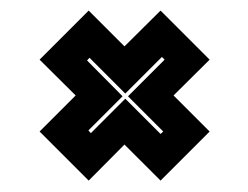

<svg xmlns="http://www.w3.org/2000/svg" viewBox="-20 -472 458 354"><path d="M276 -139 209.5 -205.5 143.5 -139 53 -229.5 119.5 -296 53 -362 143.5 -452.5 209.5 -386.5 276 -452.5 366.5 -362 300 -296 366.5 -229.5ZM276 -225 281 -229.5 216 -294.5 283.5 -362 278.5 -367 211 -299.5 145 -365.5 140.5 -360.5 206 -294.5 143 -231.5 147.5 -226.5 211 -290Z"/></svg>

Font: Tourney Expanded ExtraBold
Style: Regular
Weight: 800
Width: 7
Designer: Tyler Finck
Foundry: Etcetera Type Co
Version: Version 1.010; ttfautohint (v1.8.3)